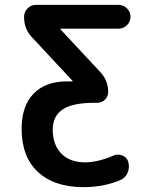

<svg xmlns="http://www.w3.org/2000/svg" viewBox="-20 -540 626 790"><path d="M324 230Q203 230 136 167.5Q69 105 69 -10Q69 -104 118 -154.5Q167 -205 254 -205H278Q279 -205 279 -206L278 -208L112 -386Q79 -420 79 -471Q79 -491 93.5 -505.5Q108 -520 128 -520H468Q488 -520 502.5 -505.5Q517 -491 517 -471Q517 -451 502.5 -436.5Q488 -422 468 -422H230Q229 -422 229 -421V-419L394 -242Q425 -208 425 -162Q425 -143 412 -130Q399 -117 380 -117H369Q278 -117 237.5 -89.5Q197 -62 197 -7Q197 56 232.5 92Q268 128 329 128Q383 128 447 100Q465 92 484 100Q503 108 508 127Q514 150 505 171Q496 192 475 201Q407 230 324 230Z"/></svg>

Font: Rounded Mplus 1c Bold
Style: Bold
Weight: 700
Version: Version 1.059.20150529